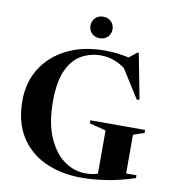

<svg xmlns="http://www.w3.org/2000/svg" viewBox="-98 -1001 984 1097"><g transform="rotate(10 394.0 -452.0)"><path d="M696 -56.5H756V-40Q668.5 -11.5 592 0.2Q515.5 12 450.5 12Q330.5 12 238 -30.2Q145.5 -72.5 92.8 -156Q40 -239.5 40 -364.5Q40 -472 92.2 -553.8Q144.5 -635.5 237.5 -681.2Q330.5 -727 453 -727Q494 -727 528.5 -722.8Q563 -718.5 594.5 -711.5L640 -747.5H647.5L698 -485L683 -481.5L578 -648Q512 -695.5 439 -695.5Q376.5 -695.5 325 -666.5Q273.5 -637.5 243 -570.2Q212.5 -503 212.5 -388Q212.5 -268 247.5 -185Q282.5 -102 340.5 -59.2Q398.5 -16.5 467 -16.5Q505.5 -16.5 537.5 -27V-278L442 -302.5V-320H759.5V-302.5L696 -281ZM412.5 -791Q384 -791 366.2 -809Q348.5 -827 348.5 -853.5Q348.5 -879.5 366.2 -897.8Q384 -916 412.5 -916Q441 -916 458.8 -897.8Q476.5 -879.5 476.5 -853.5Q476.5 -827 458.8 -809Q441 -791 412.5 -791Z"/></g></svg>

Font: Newsreader 72pt SemiBold
Style: Regular
Weight: 600
Designer: Hugues Gentile
Foundry: Production Type
Version: Version 1.003; ttfautohint (v1.8.3)